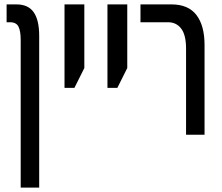

<svg xmlns="http://www.w3.org/2000/svg" viewBox="-20 -612 1009 872"><path d="M74 240V-430Q74 -471 64 -491Q54 -511 25 -511H10V-592H55Q108 -592 133 -556.5Q158 -521 158 -449V240Z M273 -213V-592H363V-303L318 -213Z M468 -213V-592H558V-303L513 -213Z M825 0V-391Q825 -453 803 -482Q781 -511 743 -511H618V-592H759Q835 -592 872 -544Q909 -496 909 -407V0Z"/></svg>

Font: Noto Sans Hebrew ExtraCondensed
Style: Regular
Weight: 400
Width: 2
Designer: Monotype Design Team
Foundry: Monotype Imaging Inc.
Version: Version 2.004; ttfautohint (v1.8.4.7-5d5b)